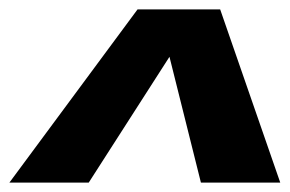

<svg xmlns="http://www.w3.org/2000/svg" viewBox="-35 -700 617 409"><path d="M258 -680H434L562 -311H393L326 -579L154 -311H-15Z"/></svg>

Font: Teachers ExtraBold
Style: Italic
Weight: 800
Designer: Alfredo Marco Pradil & Chank Diesel
Version: Version 0.009